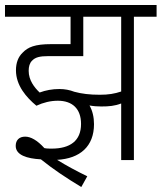

<svg xmlns="http://www.w3.org/2000/svg" viewBox="-20 -642 648 770"><path d="M212 -238C270 -238 305 -206 305 -145C305 -77 261 -46 187 -46C178 -46 168 -46 158 -48C129 -80 103 -94 81 -94C57 -94 43 -80 43 -57C43 -20 88 -6 144 -3C191 35 246 72 306 108L330 65C287 44 244 21 209 -1C301 -6 357 -55 357 -144C357 -172 351 -198 339 -219C355 -216 372 -215 386 -215C417 -215 440 -217 466 -227V0H517V-575H608V-622H0V-575H263V-465H185C120 -465 92 -453 71 -431C53 -414 44 -390 44 -360C44 -299 86 -251 126 -218C154 -231 183 -238 212 -238ZM380 -262C340 -262 307 -266 278 -274C260 -281 240 -285 218 -285C190 -285 163 -280 139 -271C118 -291 95 -320 95 -358C95 -375 99 -389 108 -398C121 -412 138 -417 176 -417H314V-575H466V-275C439 -266 415 -262 380 -262Z"/></svg>

Font: Noto Sans Condensed Light
Style: Italic
Weight: 300
Width: 3
Italic angle: -12°
Designer: Monotype Design Team
Foundry: Monotype Imaging Inc.
Version: Version 2.013